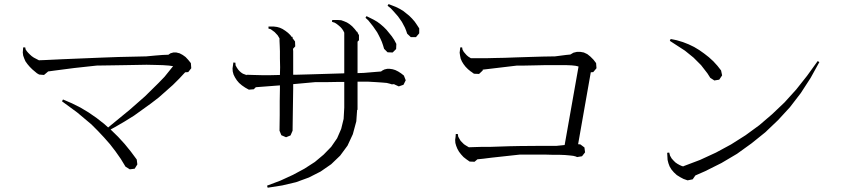

<svg xmlns="http://www.w3.org/2000/svg" viewBox="-20 -875 4040 918"><path d="M532.2 -151.4 505.9 -185.5 477.5 -217.8 448.2 -249 417 -280.3 349.6 -336.9 276.4 -390.6 281.2 -399.4 324.2 -380.9 365.2 -360.4 404.3 -336.9 442.4 -310.5 478.5 -282.2 497.1 -265.6 600.6 -350.6 672.9 -414.1 737.3 -477.5 766.6 -507.8 807.6 -558.6 787.1 -561.5 758.8 -563.5 722.7 -564.5 680.7 -565.4 630.9 -564.5 575.2 -563.5 511.7 -562.5 442.4 -561.5 335 -549.8 237.3 -537.1 209 -533.2V-532.2L190.4 -516.6L167 -518.6L159.2 -523.4H158.2L134.8 -543L122.1 -555.7L111.3 -568.4L101.6 -582L95.7 -595.7L90.8 -609.4L88.9 -624L90.8 -648.4H100.6L102.5 -638.7L108.4 -629.9L115.2 -622.1L123 -614.3L131.8 -606.4L141.6 -599.6L166 -586.9H168L195.3 -587.9L277.3 -591.8L466.8 -599.6L546.9 -602.5L636.7 -604.5L679.7 -605.5L721.7 -609.4L757.8 -612.3L785.2 -613.3L794.9 -620.1L808.6 -624H823.2L838.9 -620.1L853.5 -612.3L867.2 -602.5L879.9 -588.9L892.6 -573.2L894.5 -548.8L879.9 -530.3L865.2 -529.3L836.9 -499L806.6 -468.8L739.3 -409.2L701.2 -379.9L621.1 -322.3L577.1 -294.9L530.3 -267.6L508.8 -255.9L544.9 -220.7L576.2 -186.5L605.5 -150.4L633.8 -112.3L636.7 -88.9L624 -68.4L600.6 -65.4L580.1 -78.1L557.6 -115.2Z M1259.8 22.5 1256.8 12.7 1321.3 -11.7 1380.9 -39.1 1435.5 -68.4 1485.4 -100.6 1527.3 -135.7 1563.5 -172.9 1591.8 -213.9 1611.3 -258.8 1623 -306.6 1626 -360.4V-483.4H1604.5L1546.9 -482.4H1488.3L1381.8 -472.7V-451.2L1379.9 -323.2L1378.9 -250L1369.1 -227.5L1347.7 -218.8L1325.2 -228.5L1316.4 -250L1317.4 -324.2V-391.6L1318.4 -451.2V-466.8L1203.1 -458L1193.4 -448.2L1169.9 -446.3L1152.3 -456.1L1136.7 -466.8L1123 -478.5L1112.3 -491.2L1103.5 -504.9L1096.7 -518.6L1092.8 -533.2L1091.8 -547.9L1093.8 -561.5L1095.7 -576.2L1105.5 -575.2L1106.4 -562.5L1112.3 -551.8L1118.2 -543L1125 -535.2L1132.8 -528.3L1141.6 -522.5L1152.3 -518.6L1159.2 -515.6V-517.6L1190.4 -516.6L1229.5 -515.6H1276.4L1318.4 -516.6L1319.3 -553.7L1318.4 -594.7V-629.9L1317.4 -658.2L1316.4 -679.7V-691.4L1313.5 -696.3L1307.6 -706.1L1293 -721.7L1274.4 -735.4L1263.7 -738.3V-748H1277.3H1290L1304.7 -746.1L1318.4 -742.2L1331.1 -736.3L1344.7 -727.5L1357.4 -717.8L1369.1 -706.1L1375 -698.2L1378.9 -699.2V-692.4L1390.6 -676.8L1391.6 -653.3L1380.9 -641.6L1381.8 -629.9V-594.7V-553.7V-517.6H1393.6L1462.9 -519.5L1626 -524.4V-718.8L1621.1 -728.5L1615.2 -737.3L1608.4 -745.1L1599.6 -752.9L1590.8 -759.8L1580.1 -766.6L1567.4 -770.5L1568.4 -779.3H1582H1596.7L1611.3 -778.3L1625 -773.4L1638.7 -767.6L1652.3 -758.8L1664.1 -749L1675.8 -736.3L1686.5 -722.7H1689.5V-718.8L1696.3 -707V-682.6L1689.5 -675.8V-525.4L1718.8 -526.4L1776.4 -531.2L1801.8 -533.2L1808.6 -538.1L1818.4 -543L1831.1 -545.9H1843.8L1857.4 -543.9L1870.1 -540L1883.8 -533.2L1897.5 -524.4L1911.1 -513.7L1919.9 -491.2L1909.2 -469.7L1886.7 -461.9L1865.2 -471.7L1864.3 -472.7L1853.5 -471.7L1844.7 -474.6L1829.1 -478.5L1805.7 -480.5L1777.3 -482.4L1742.2 -484.4H1689.5V-349.6H1687.5L1683.6 -294.9L1667 -233.4L1641.6 -178.7L1606.4 -130.9L1563.5 -89.8L1512.7 -54.7L1457 -26.4L1395.5 -3.9L1329.1 11.7ZM1805.7 -674.8 1798.8 -690.4 1791 -706.1 1783.2 -720.7 1763.7 -749 1741.2 -777.3 1727.5 -790 1732.4 -797.9 1767.6 -780.3 1784.2 -770.5 1799.8 -758.8 1814.5 -746.1 1828.1 -732.4 1840.8 -716.8 1853.5 -701.2 1865.2 -683.6 1875 -665 1874 -640.6 1857.4 -624 1833 -625 1816.4 -641.6 1811.5 -658.2ZM1916 -743.2 1901.4 -770.5 1882.8 -796.9 1860.4 -822.3 1847.7 -835.9 1833 -847.7 1837.9 -855.5 1873 -841.8 1890.6 -833 1907.2 -823.2 1921.9 -811.5 1936.5 -799.8 1950.2 -786.1 1962.9 -771.5 1973.6 -755.9 1984.4 -739.3V-715.8L1968.8 -697.3H1944.3L1926.8 -713.9L1921.9 -728.5Z M2720.7 -129.9 2704.1 -131.8 2681.6 -133.8 2656.2 -134.8H2625L2591.8 -135.7H2510.7H2463.9L2330.1 -121.1L2291 -116.2L2262.7 -113.3L2249 -101.6L2225.6 -102.5L2210 -113.3L2196.3 -124L2184.6 -136.7L2174.8 -149.4L2167 -163.1L2161.1 -177.7L2157.2 -191.4L2156.2 -206.1L2158.2 -220.7L2159.2 -234.4H2168.9L2170.9 -221.7L2176.8 -210.9L2182.6 -201.2L2190.4 -193.4L2198.2 -185.5L2207 -179.7L2216.8 -173.8L2221.7 -170.9L2252 -171.9L2287.1 -172.9H2327.1L2415 -175.8L2465.8 -176.8L2575.2 -177.7H2635.7H2641.6L2679.7 -181.6L2746.1 -556.6L2744.1 -557.6L2731.4 -560.5L2712.9 -562.5L2688.5 -563.5H2658.2H2624H2583L2538.1 -562.5L2488.3 -561.5H2452.1L2288.1 -542V-538.1L2270.5 -521.5L2246.1 -522.5L2231.4 -533.2L2229.5 -534.2H2228.5V-535.2L2217.8 -543.9L2206.1 -555.7L2196.3 -568.4L2188.5 -581.1L2182.6 -594.7L2179.7 -609.4L2177.7 -623L2180.7 -648.4H2189.5L2191.4 -637.7L2197.3 -627L2204.1 -619.1L2210.9 -611.3L2218.8 -604.5L2231.4 -596.7H2271.5H2305.7L2345.7 -597.7L2392.6 -598.6L2447.3 -600.6L2507.8 -602.5L2575.2 -604.5L2633.8 -605.5L2686.5 -612.3L2707 -614.3L2721.7 -623L2738.3 -627H2754.9L2771.5 -624L2788.1 -616.2L2802.7 -604.5L2817.4 -589.8L2830.1 -573.2L2832 -548.8L2816.4 -530.3L2804.7 -529.3L2744.1 -185.5L2754.9 -184.6L2774.4 -169.9L2777.3 -146.5L2762.7 -127.9L2739.3 -124L2732.4 -127Z M3231.4 -28.3 3215.8 -38.1 3202.1 -50.8 3190.4 -64.5 3181.6 -79.1 3175.8 -94.7 3171.9 -110.4 3170.9 -127.9 3169.9 -144.5 3179.7 -145.5 3183.6 -130.9 3191.4 -117.2 3200.2 -107.4 3209 -98.6 3218.8 -91.8 3229.5 -85.9 3240.2 -81.1 3248 -79.1 3247.1 -80.1 3327.1 -110.4 3403.3 -145.5 3475.6 -184.6 3544.9 -228.5 3610.4 -276.4 3671.9 -329.1 3731.4 -385.7 3787.1 -447.3 3838.9 -512.7 3889.6 -583 3897.5 -578.1 3855.5 -502 3808.6 -429.7 3756.8 -362.3 3700.2 -300.8 3638.7 -242.2 3573.2 -189.5 3503.9 -139.6 3429.7 -95.7 3351.6 -56.6 3304.7 -36.1 3292 -17.6 3267.6 -12.7 3248 -19.5ZM3362.3 -524.4 3332 -563.5 3295.9 -599.6 3254.9 -632.8 3182.6 -679.7 3186.5 -688.5 3215.8 -682.6 3245.1 -673.8 3272.5 -663.1 3298.8 -650.4 3323.2 -635.7 3346.7 -619.1 3369.1 -601.6 3390.6 -582 3410.2 -560.5 3427.7 -538.1 3432.6 -514.6 3418.9 -494.1 3395.5 -490.2 3376 -502.9Z"/></svg>

Font: Kurinto Seri
Style: Regular
Weight: 400
Designer: Kurinto was developed by Clint Goss from a range of fonts that are compatible with the SIL Open Font License Version 1.1
Foundry: Clinton F. Goss
Version: Version 2.196; July 25, 2020